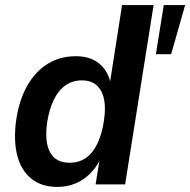

<svg xmlns="http://www.w3.org/2000/svg" viewBox="-20 -725 748 755"><path d="M205 10Q143 10 103 -22.5Q63 -55 48 -113Q33 -171 43 -248Q54 -328 85.5 -385Q117 -442 166 -473Q215 -504 278 -504Q334 -504 369 -476Q404 -448 415 -398H412L460 -705H584L472 0H356L372 -100H375Q358 -65 332 -40Q306 -15 274 -2.5Q242 10 205 10ZM253 -85Q291 -85 318.5 -104.5Q346 -124 364 -162.5Q382 -201 389 -253Q400 -328 377 -368.5Q354 -409 302 -409Q265 -409 237 -389Q209 -369 191 -331.5Q173 -294 165 -241Q155 -165 177.5 -125Q200 -85 253 -85ZM593 -512 624 -705H708L653 -512Z"/></svg>

Font: Nunito Sans 10pt SemiCondensed
Style: Bold Italic
Weight: 700
Width: 4
Italic angle: -9°
Designer: Vernon Adams
Foundry: Vernon Adams
Version: Version 3.101;gftools[0.9.27]